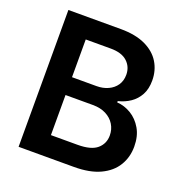

<svg xmlns="http://www.w3.org/2000/svg" viewBox="-130 -843 917 959"><g transform="rotate(20 328.5 -363.5)"><path d="M71.7 0V-727.3H350.1Q429 -727.3 481.4 -702.6Q533.7 -677.9 559.8 -635.3Q585.9 -592.7 585.9 -538.7Q585.9 -494.3 568.9 -462.9Q551.8 -431.5 523.1 -411.9Q494.3 -392.4 458.8 -383.9V-376.8Q497.5 -374.6 533.2 -353.2Q568.9 -331.7 591.6 -292.6Q614.3 -253.6 614.3 -198.2Q614.3 -141.7 587 -96.8Q559.7 -51.8 504.6 -25.9Q449.6 0 366.1 0ZM203.5 -110.1H345.2Q416.9 -110.1 448.7 -137.6Q480.5 -165.1 480.5 -208.5Q480.5 -240.8 464.5 -266.9Q448.5 -293 419 -308.1Q389.6 -323.2 348.7 -323.2H203.5ZM203.5 -418H333.8Q367.9 -418 395.2 -430.6Q422.6 -443.2 438.4 -466.4Q454.2 -489.7 454.2 -521.7Q454.2 -563.9 424.5 -591.3Q394.9 -618.6 336.6 -618.6H203.5Z"/></g></svg>

Font: InterMG SemiBold
Style: Regular
Weight: 600
Designer: Rasmus Andersson
Foundry: rsms
Version: Version 3.019;December 26, 2023;FontCreator 15.0.0.2955 64-b